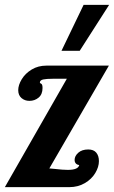

<svg xmlns="http://www.w3.org/2000/svg" viewBox="-20 -770 469 790"><path d="M324 -750 233 -561H308L429 -750ZM255 -446 0 0H265C289 0 310.3 -5.5 329 -16.5C347.7 -27.5 362 -41.3 372 -58C382 -74.7 387 -91 387 -107C387 -121.7 383.3 -133.3 376 -142C368.7 -150.7 357.7 -155 343 -155C325.7 -155 312 -150.5 302 -141.5C292 -132.5 287 -122.7 287 -112C287 -106 288.7 -101.2 292 -97.5C295.3 -93.8 300 -91.7 306 -91C303.3 -77.7 287.7 -71 259 -71C245.7 -71 227.7 -72.3 205 -75C194.3 -76.3 187 -77 183 -77L428 -500H171C148.3 -500 128.2 -494.7 110.5 -484C92.8 -473.3 79.2 -460 69.5 -444C59.8 -428 55 -413 55 -399C55 -385 59.5 -374.2 68.5 -366.5C77.5 -358.8 88.3 -355 101 -355C115.7 -355 128.3 -359.5 139 -368.5C149.7 -377.5 155 -390.7 155 -408C155 -418 153.2 -423.8 149.5 -425.5C145.8 -427.2 144 -428.7 144 -430C144 -436.7 148.5 -441 157.5 -443C166.5 -445 180.3 -446 199 -446Z"/></svg>

Font: DonutKreme
Style: Regular
Weight: 400
Designer: Impallari Type
Foundry: Impallari Type
Version: Version 2.100